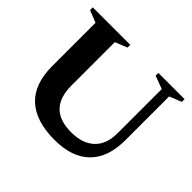

<svg xmlns="http://www.w3.org/2000/svg" viewBox="-157 -871 1085 1085"><g transform="rotate(45 385.5 -328.5)"><path d="M620.5 -266.5V-619L542.5 -648V-670H752V-648L679.5 -619V-270Q679.5 -130.5 606.2 -58.8Q533 13 395 13Q246 13 168.5 -58.2Q91 -129.5 91 -273V-619L18.5 -648V-670H318V-648L245.5 -619V-272.5Q245.5 -84 430.5 -84Q520.5 -84 570.5 -130.5Q620.5 -177 620.5 -266.5Z"/></g></svg>

Font: Newsreader 16pt
Style: Bold
Weight: 700
Designer: Hugues Gentile
Foundry: Production Type
Version: Version 1.003; ttfautohint (v1.8.3)